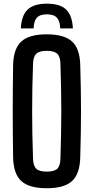

<svg xmlns="http://www.w3.org/2000/svg" viewBox="-20 -990 497 1018"><path d="M228 8Q134.5 8 93 -30Q51.5 -68 49.5 -156Q48.5 -224 48 -284Q47.5 -344 47.5 -401.5Q47.5 -459 48 -518.5Q48.5 -578 49.5 -644.5Q51.5 -732 93 -770Q134.5 -808 228 -808Q320.5 -808 362 -770Q403.5 -732 405.5 -644.5Q407.5 -577.5 408.5 -518Q409.5 -458.5 409.5 -401Q409.5 -343.5 408.5 -283.8Q407.5 -224 405.5 -156Q403.5 -68 362 -30Q320.5 8 228 8ZM228 -80Q267.5 -80 283.8 -95.5Q300 -111 300.5 -150.5Q302.5 -219 303.8 -280.2Q305 -341.5 305 -400.2Q305 -459 303.8 -520.2Q302.5 -581.5 300.5 -650Q300 -689 283.8 -704.8Q267.5 -720.5 228 -720.5Q188.5 -720.5 172.2 -704.8Q156 -689 155 -650Q152.5 -582.5 151.5 -521.8Q150.5 -461 150.5 -402.2Q150.5 -343.5 151.5 -281.8Q152.5 -220 155 -150.5Q156 -111 172.2 -95.5Q188.5 -80 228 -80ZM228.5 -970.5Q298.5 -970.5 330.8 -939.2Q363 -908 366.5 -839.5H299Q298.5 -877.5 282 -895.8Q265.5 -914 228.5 -914Q191 -914 175 -895.5Q159 -877 158.5 -839.5H90.5Q94 -908 126.5 -939.2Q159 -970.5 228.5 -970.5Z"/></svg>

Font: Big Shoulders Medium
Style: Regular
Weight: 500
Designer: Patric King
Foundry: XO Type Co
Version: Version 2.002